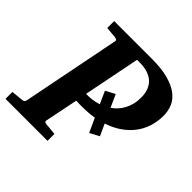

<svg xmlns="http://www.w3.org/2000/svg" viewBox="-190 -824 977 977"><g transform="rotate(45 298.0 -335.5)"><path d="M372.1 -253.9Q351.6 -250 330.6 -248.5Q309.6 -247.1 287.1 -247.1H266.6Q254.4 -247.1 244.1 -248L208 -69.8Q206.5 -61 210.9 -58.6Q215.3 -56.2 226.1 -55.2Q234.9 -54.7 244.6 -53.7Q252.9 -52.7 263.4 -51.8Q273.9 -50.8 285.2 -49.8V0H-17.1V-49.8Q-6.3 -50.8 3.9 -51.8Q14.2 -52.7 22.5 -53.7Q31.7 -54.7 41 -55.2Q50.8 -56.2 56.6 -58.6Q62.5 -61 64.9 -70.8L169.9 -601.1Q171.4 -609.9 165.8 -612.5Q160.2 -615.2 150.9 -616.2Q142.1 -616.7 132.8 -617.7Q124.5 -618.7 114.3 -619.4Q104 -620.1 94.2 -621.1V-670.9H363.8Q434.6 -670.9 482.4 -658Q530.3 -645 559.3 -622.8Q588.4 -600.6 600.6 -571Q612.8 -541.5 612.8 -507.8Q612.8 -464.8 600.3 -427.2Q587.9 -389.6 564.2 -359.1Q540.5 -328.6 506.3 -305.4Q472.2 -282.2 428.7 -268.1L457.5 -205.1L406.7 -178.2ZM466.8 -492.2Q466.8 -551.3 433.1 -582.5Q399.4 -613.8 333 -613.8H315.9L254.9 -308.1Q275.4 -307.1 297.4 -309.8Q319.3 -312.5 341.8 -319.8L311.5 -387.2L362.3 -414.1L393.1 -345.7Q409.2 -356.4 422.6 -371.1Q436 -385.7 445.8 -404.1Q455.6 -422.4 461.2 -444.3Q466.8 -466.3 466.8 -492.2Z"/></g></svg>

Font: Charis SIL CyrE
Style: Bold Italic
Weight: 700
Italic angle: -11°
Foundry: SIL International
Version: Version 5.000